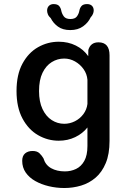

<svg xmlns="http://www.w3.org/2000/svg" viewBox="-20 -696 659 964"><path d="M303 248Q263 248 225.2 239Q187.5 230 157.2 213Q127 196 109.2 170.5Q91.5 145 91.5 111.5Q91.5 86.5 106 74.2Q120.5 62 144 62Q166.5 62 178.5 73.8Q190.5 85.5 198 98.5Q208 132.5 236.8 148.5Q265.5 164.5 306 164.5Q336 164.5 361.8 152.2Q387.5 140 403.2 112Q419 84 419 37V-56Q395 -25.5 357.5 -7.5Q320 10.5 275 10.5Q219.5 10.5 171 -17.5Q122.5 -45.5 92.8 -101.2Q63 -157 63 -239Q63 -321.5 92.8 -376.5Q122.5 -431.5 171 -459Q219.5 -486.5 275 -486.5Q322.5 -486.5 361 -467.2Q399.5 -448 423 -414L423.5 -445Q434.5 -483.5 474.5 -483.5Q530 -483.5 530 -418V11.5Q530 77.5 511 123Q492 168.5 460 196Q428 223.5 387.2 235.8Q346.5 248 303 248ZM302.5 -74.5Q330.5 -74.5 356 -87.2Q381.5 -100 398.5 -122.8Q415.5 -145.5 419 -174V-295.5Q416.5 -325 399.5 -349Q382.5 -373 356.8 -387.5Q331 -402 302.5 -402Q268.5 -402 239.8 -384.2Q211 -366.5 193.5 -330.5Q176 -294.5 176 -239Q176 -185 193.5 -148.2Q211 -111.5 239.8 -93Q268.5 -74.5 302.5 -74.5ZM417 -675.5Q433 -675.5 441.8 -666.8Q450.5 -658 450.5 -643.5Q450.5 -636 447 -626.8Q443.5 -617.5 435 -608.5Q423 -582.5 397.2 -563.8Q371.5 -545 332.5 -545Q295 -545 271 -562.5Q247 -580 235 -604.5Q224.5 -614 220.5 -624Q216.5 -634 216.5 -642.5Q216.5 -657.5 225.5 -666.5Q234.5 -675.5 249 -675.5Q268.5 -675.5 276.8 -666Q285 -656.5 287.5 -643Q290.5 -627.5 300.2 -614Q310 -600.5 333.5 -600.5Q357 -600.5 366.5 -614Q376 -627.5 378.5 -642.5Q381 -656.5 389.5 -666Q398 -675.5 417 -675.5Z"/></svg>

Font: Sono Monospace Medium
Style: Regular
Weight: 500
Designer: Tyler Finck
Foundry: Tyler Finck
Version: Version 2.112